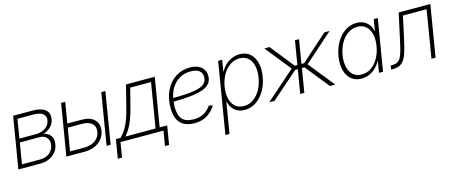

<svg xmlns="http://www.w3.org/2000/svg" viewBox="-45 -1137 4568 1932"><g transform="rotate(-15 2238.5 -171.0)"><path d="M20 0 108.9 -535.6H313Q398.9 -535.6 441.9 -501.5Q484.9 -467.3 474.6 -404.8Q466.8 -358.4 435.1 -326.4Q403.3 -294.4 356.9 -282.2Q403.8 -272.5 429.2 -238.3Q454.6 -204.1 445.3 -148.9Q434.6 -83 381.3 -41.5Q328.1 0 252.9 0ZM68.4 -40.5H259.8Q316.4 -40.5 355 -70.8Q393.6 -101.1 402.3 -151.4Q410.2 -198.7 384.5 -228.8Q358.9 -258.8 310.1 -258.8H104.5ZM110.4 -297.4H282.2Q342.3 -297.4 382.8 -326.2Q423.3 -355 431.2 -402.8Q438.5 -447.3 406 -471.2Q373.5 -495.1 306.2 -495.1H143.1Z M615.7 -318.8H764.2Q851.1 -318.8 895.8 -275.6Q940.4 -232.4 928.7 -160.2Q916.5 -87.4 857.2 -43.7Q797.9 0 711.4 0H520L608.9 -535.6H651.4ZM608.9 -277.8 569.3 -41H717.3Q786.6 -41 831.8 -73Q877 -105 885.7 -160.2Q895 -214.8 860.4 -246.3Q825.7 -277.8 756.3 -277.8ZM939 0 1027.3 -535.6H1069.8L981.4 0Z M1014.6 154.3 1046.9 -41H1095.7Q1140.1 -85.9 1170.9 -146.7Q1201.7 -207.5 1226.6 -305.2L1287.6 -545.9H1586.9L1502.9 -41H1581.1L1548.8 154.3H1505.9L1531.7 0H1084L1058.6 154.3ZM1146.5 -41H1460L1537.1 -504.4H1320.3L1269 -305.2Q1246.6 -218.3 1217.8 -154.3Q1189 -90.3 1146.5 -41Z M1855 9.3Q1759.8 9.3 1709.5 -42Q1659.2 -93.3 1659.2 -202.1Q1659.2 -303.2 1696.8 -380.6Q1734.4 -458 1800.3 -501.5Q1866.2 -544.9 1950.7 -544.9Q2024.4 -544.9 2067.1 -510Q2109.9 -475.1 2109.9 -412.6Q2109.9 -356 2068.6 -321.5Q2027.3 -287.1 1938.2 -271.5Q1849.1 -255.9 1706.1 -254.9Q1705.1 -243.2 1704.6 -231Q1702.1 -215.8 1701.7 -211.4Q1701.2 -207 1701.7 -204.1Q1701.7 -202.6 1701.7 -201.2Q1701.7 -113.3 1738 -72Q1774.4 -30.8 1856.4 -30.8Q1917 -30.8 1960 -53.7Q2002.9 -76.7 2037.6 -125L2077.1 -115.7Q2038.1 -54.2 1983.9 -22.5Q1929.7 9.3 1855 9.3ZM1711.4 -291.5Q1846.2 -292 1923.8 -304Q2001.5 -315.9 2034.2 -342.8Q2066.9 -369.6 2066.9 -415Q2066.9 -459.5 2036.6 -482.2Q2006.3 -504.9 1949.2 -504.9Q1856.9 -504.9 1793.5 -446.8Q1730 -388.7 1711.4 -291.5Z M2122.1 204.1 2244.6 -535.6H2286.6L2267.1 -417.5H2269.5Q2301.8 -477.1 2355 -510.7Q2408.2 -544.4 2468.3 -544.4Q2533.2 -544.4 2575.4 -508.3Q2617.7 -472.2 2633.8 -409.4Q2649.9 -346.7 2636.7 -267.1Q2623.5 -186.5 2586.7 -123.8Q2549.8 -61 2495.8 -24.9Q2441.9 11.2 2376.5 11.2Q2315.9 11.2 2274.9 -22.9Q2233.9 -57.1 2220.2 -117.2H2217.8L2165 204.1ZM2378.9 -28.8Q2432.1 -28.8 2476.6 -59.1Q2521 -89.4 2551.8 -143.1Q2582.5 -196.8 2593.8 -267.1Q2605.5 -337.4 2592.5 -390.9Q2579.6 -444.3 2545.2 -474.4Q2510.7 -504.4 2457.5 -504.4Q2403.3 -504.4 2358.2 -473.6Q2313 -442.9 2282.5 -389.2Q2252 -335.4 2240.2 -267.1Q2229 -198.2 2241.9 -144.3Q2254.9 -90.3 2289.6 -59.6Q2324.2 -28.8 2378.9 -28.8Z M2633.8 0 2939 -269 2726.1 -535.6H2780.3L2976.6 -288.6H3003.9L3044.9 -535.6H3087.4L3046.4 -288.6H3073.7L3351.6 -535.6H3405.8L3105 -269L3321.3 0H3265.6L3066.9 -247.6H3040L2999 0H2956.1L2997.1 -247.6H2970.7L2688.5 0Z M3595.7 11.2Q3529.8 11.2 3487.5 -24.9Q3445.3 -61 3429.2 -123.8Q3413.1 -186.5 3426.3 -267.1Q3439.5 -346.7 3476.6 -409.4Q3513.7 -472.2 3568.1 -508.3Q3622.6 -544.4 3687.5 -544.4Q3747.6 -544.4 3789.3 -510.7Q3831.1 -477.1 3843.8 -417.5H3846.2L3865.7 -535.6H3907.7L3818.8 0H3776.9L3796.4 -117.2H3793.9Q3760.3 -57.1 3708 -22.9Q3655.8 11.2 3595.7 11.2ZM3606.4 -28.8Q3661.1 -28.8 3705.8 -59.6Q3750.5 -90.3 3781 -144.3Q3811.5 -198.2 3822.8 -267.1Q3834 -335.4 3821.3 -389.2Q3808.6 -442.9 3773.9 -473.6Q3739.3 -504.4 3685.1 -504.4Q3631.8 -504.4 3587.2 -474.4Q3542.5 -444.3 3511.7 -390.9Q3481 -337.4 3469.2 -267.1Q3457.5 -196.8 3470.5 -143.1Q3483.4 -89.4 3518.1 -59.1Q3552.7 -28.8 3606.4 -28.8Z M3903.8 0 3910.6 -41H3925.3Q3957.5 -41 3978.3 -51.3Q3999 -61.5 4013.7 -86.9Q4028.3 -112.3 4040.8 -157.2Q4053.2 -202.1 4067.9 -271.5L4125.5 -535.6H4455.1L4366.2 0H4323.7L4405.3 -494.6H4158.7L4107.9 -260.3Q4088.4 -169.4 4068.1 -112.1Q4047.9 -54.7 4014.4 -27.3Q3981 0 3921.4 0Z"/></g></svg>

Font: Inter Display Extra Light
Style: Italic
Weight: 200
Italic angle: -9.39999°
Designer: Rasmus Andersson
Foundry: rsms
Version: Version 4.000;git-4fc901f